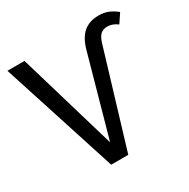

<svg xmlns="http://www.w3.org/2000/svg" viewBox="-158 -847 979 993"><g transform="rotate(-30 331.5 -350.5)"><path d="M6 -689H108L281 -103L414 -579Q432 -643 467 -672Q502 -701 557 -701Q590 -701 614.5 -690.5Q639 -680 663 -661L627 -607Q598 -629 567 -629Q542 -629 526.5 -615Q511 -601 501 -567L330 0H228Z"/></g></svg>

Font: Fira GO
Style: Regular
Weight: 400
Designer: Carrois Corporate
Foundry: Carrois Corporate GbR
Version: Version 0.300